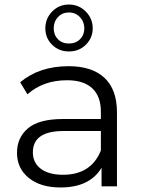

<svg xmlns="http://www.w3.org/2000/svg" viewBox="-20 -822 630 847"><path d="M428 0V-82Q376 5 247 5Q159 5 107 -37Q55 -79 55 -148Q55 -215 103.5 -256Q152 -297 258 -297H425V-329Q425 -397 387 -432.5Q349 -468 276 -468Q171 -468 101 -406L69 -459Q153 -530 283 -530Q386 -530 441 -478.5Q496 -427 496 -326V0ZM125 -150Q125 -104 160 -77.5Q195 -51 258 -51Q382 -51 425 -158V-244H260Q125 -244 125 -150ZM389 -697Q389 -655 359 -625Q329 -595 284 -595Q240 -595 210 -624.5Q180 -654 180 -697Q180 -740 210 -771Q240 -802 284 -802Q328 -802 358.5 -771Q389 -740 389 -697ZM217 -697Q217 -668 235.5 -649Q254 -630 284 -630Q314 -630 333 -649Q352 -668 352 -697Q352 -726 332.5 -746.5Q313 -767 284 -767Q255 -767 236 -747Q217 -727 217 -697Z"/></svg>

Font: Belfius21
Style: Regular
Weight: 400
Designer: Montserrat's base design by Julieta Ulanovsky, modified by Coast SPRL for Belfius Bank NV.
Foundry: Montserrat's base design by Julieta Ulanovsky, modified by Coast SPRL for Belfius Bank NV.
Version: Version 2.000;FEAKit 1.0